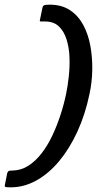

<svg xmlns="http://www.w3.org/2000/svg" viewBox="-33 -721 425 822"><path d="M-12 70 -2 20Q0 14 3.5 11.5Q7 9 23 9Q58 8 88.5 -11.5Q119 -31 145 -64.5Q171 -98 191 -140.5Q211 -183 226 -229Q241 -275 250 -319Q257 -352 261.5 -393.5Q266 -435 264.5 -476Q263 -517 252 -552Q241 -587 219 -608Q197 -629 160 -629Q147 -629 141.5 -629Q136 -629 138 -636L149 -689Q150 -695 155 -698Q160 -701 180 -701Q231 -701 266.5 -677.5Q302 -654 323.5 -614Q345 -574 354 -524Q363 -474 362 -421Q361 -368 350 -318Q332 -231 298.5 -158Q265 -85 220.5 -31.5Q176 22 123 51.5Q70 81 13 81Q-7 81 -10.5 79Q-14 77 -12 70Z"/></svg>

Font: Glory SemiBold
Style: Italic
Weight: 600
Italic angle: -12°
Designer: Robert Leuschke
Foundry: Robert Leuschke
Version: Version 1.011